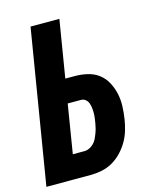

<svg xmlns="http://www.w3.org/2000/svg" viewBox="-111 -812 722 888"><g transform="rotate(-15 250.0 -367.5)"><path d="M0 0 121 -735H259L214 -461H259Q290 -461 320 -454Q350 -447 373 -429.5Q396 -412 410 -386Q424 -360 430.5 -331Q437 -302 436 -271Q435 -240 430 -208Q426 -182 418 -155.5Q410 -129 396 -105Q382 -81 362 -60Q342 -39 317.5 -25Q293 -11 266 -5.5Q239 0 212 0ZM213 -114Q225 -114 236.5 -119.5Q248 -125 257.5 -134.5Q267 -144 272.5 -155.5Q278 -167 282.5 -179Q287 -191 290 -203Q293 -215 295 -227Q297 -239 298.5 -251Q300 -263 300 -275Q300 -287 298.5 -299Q297 -311 293 -321.5Q289 -332 280 -339.5Q271 -347 259 -347H195L157 -114Z"/></g></svg>

Font: Iosevka Curly Heavy
Style: Italic
Weight: 900
Italic angle: -9°
Monospace: yes
Designer: Belleve Invis
Foundry: Belleve Invis
Version: Version 22.1.2; ttfautohint (v1.8.4)